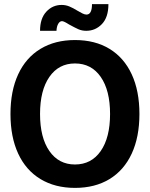

<svg xmlns="http://www.w3.org/2000/svg" viewBox="-20 -905 730 935"><path d="M31 0ZM31 -350Q31 -462 68.5 -543Q106 -624 177 -667Q248 -710 345 -710Q443 -710 513.5 -667Q584 -624 621.5 -543Q659 -462 659 -350Q659 -238 621.5 -157Q584 -76 513.5 -33Q443 10 345 10Q248 10 177 -33Q106 -76 68.5 -157Q31 -238 31 -350ZM516 -350Q516 -465 470.5 -530.5Q425 -596 345 -596Q266 -596 220.5 -530.5Q175 -465 175 -350Q175 -235 220.5 -169.5Q266 -104 345 -104Q425 -104 470.5 -169.5Q516 -235 516 -350ZM280 -881Q300 -881 318 -873.5Q336 -866 357 -853Q369 -846 380.5 -840Q392 -834 401 -834Q428 -834 428 -885H508Q508 -821 476.5 -788Q445 -755 400 -755Q379 -755 362 -762.5Q345 -770 316 -786Q291 -802 282 -802Q271 -802 263.5 -789Q256 -776 255 -755H175Q175 -815 205.5 -848Q236 -881 280 -881Z"/></svg>

Font: Sarabun
Style: Bold
Weight: 700
Designer: Suppakit Chalermlarp | Katatrad Co.,Ltd.
Foundry: Cadson Demak Co.,Ltd.
Version: Version 1.000; ttfautohint (v1.6)